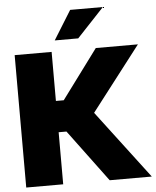

<svg xmlns="http://www.w3.org/2000/svg" viewBox="-62 -1000 852 1051"><g transform="rotate(-5 364.5 -474.0)"><path d="M39.1 0V-727.5H242.2V-458H285.2L484.9 -727.5H716.3L444.8 -375L729 0H497.6L285.2 -286.1H242.2V0ZM264.6 -788.6 363.3 -947.8H543L393.6 -788.6Z"/></g></svg>

Font: Inter Display Black
Style: Regular
Weight: 900
Designer: Rasmus Andersson
Foundry: rsms
Version: Version 4.000;git-a52131595